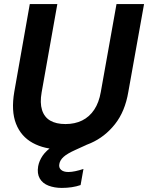

<svg xmlns="http://www.w3.org/2000/svg" viewBox="-20 -720 726 941"><path d="M277 12Q198 12 140.5 -19.5Q83 -51 58.5 -113.5Q34 -176 50 -270L126 -700H261L184 -267Q175 -216 186 -181Q197 -146 226 -129Q255 -112 301 -112Q347 -112 382.5 -129.5Q418 -147 441.5 -182Q465 -217 474 -269L551 -700H686L609 -270Q593 -174 543.5 -111.5Q494 -49 424.5 -18.5Q355 12 277 12ZM283 201Q247 201 218 190Q189 179 175 155Q161 131 167 95Q172 68 189 43Q206 18 241.5 -6Q277 -30 337 -53L385 -73L404 -10L349 15Q309 33 291.5 49Q274 65 271 83Q267 101 279 112Q291 123 315 123Q330 123 349 119Q368 115 389 108L375 187Q355 194 331.5 197.5Q308 201 283 201Z"/></svg>

Font: DM Sans 36pt
Style: Bold Italic
Weight: 700
Italic angle: -10°
Designer: Colophon Foundry, Jonny Pinhorn
Foundry: Colophon Foundry
Version: Version 4.004;gftools[0.9.30]